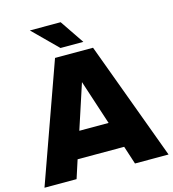

<svg xmlns="http://www.w3.org/2000/svg" viewBox="-130 -1020 1014 1127"><g transform="rotate(-15 377.0 -457.0)"><path d="M550 0H754L488 -720H257L0 0H195L231 -111H514ZM156 -914 303 -768H442L343 -914ZM284 -270 373 -542 462 -270Z"/></g></svg>

Font: Aspekta 850
Style: Regular
Weight: 850
Designer: Ivo Dolenc
Version: Version 2.000